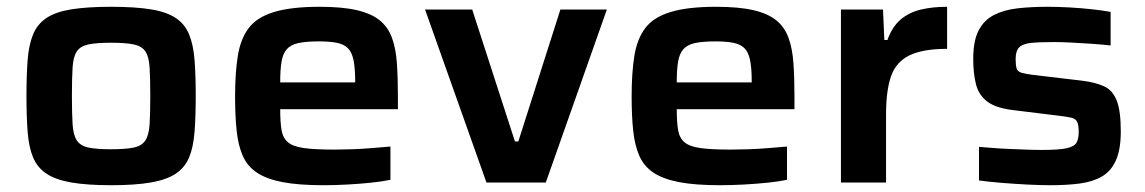

<svg xmlns="http://www.w3.org/2000/svg" viewBox="-20 -538 3375 566"><path d="M308 8Q237 8 190.5 0Q144 -8 117 -26Q90 -44 77.5 -74Q65 -104 61.5 -149Q58 -194 58 -255Q58 -317 61.5 -361.5Q65 -406 77.5 -436.5Q90 -467 117 -485Q144 -503 190.5 -510.5Q237 -518 308 -518Q378 -518 424.5 -510.5Q471 -503 498 -485Q525 -467 537.5 -436.5Q550 -406 553.5 -361.5Q557 -317 557 -255Q557 -194 553.5 -149Q550 -104 537.5 -74Q525 -44 498 -26Q471 -8 424.5 0Q378 8 308 8ZM307 -98Q351 -98 374.5 -103Q398 -108 408.5 -124Q419 -140 421 -171.5Q423 -203 423 -255Q423 -308 421 -339.5Q419 -371 408.5 -386.5Q398 -402 374.5 -407Q351 -412 307 -412Q264 -412 240.5 -407Q217 -402 206.5 -386.5Q196 -371 194 -339.5Q192 -308 192 -255Q192 -203 194 -171.5Q196 -140 206.5 -124Q217 -108 241 -103Q265 -98 307 -98Z M933 8Q861 8 813.5 -1Q766 -10 737.5 -29Q709 -48 695.5 -79Q682 -110 677.5 -153.5Q673 -197 673 -254Q673 -323 681 -373Q689 -423 713 -455Q737 -487 787.5 -502.5Q838 -518 922 -518Q989 -518 1032 -508Q1075 -498 1099.5 -478Q1124 -458 1135.5 -426.5Q1147 -395 1150 -351.5Q1153 -308 1153 -254V-216H806Q806 -178 810 -154.5Q814 -131 829 -118.5Q844 -106 876 -101.5Q908 -97 965 -97Q988 -97 1017.5 -98Q1047 -99 1077 -101.5Q1107 -104 1131 -106V-8Q1108 -3 1074.5 0.5Q1041 4 1004 6Q967 8 933 8ZM1027 -278V-299Q1027 -338 1022 -361.5Q1017 -385 1005 -396.5Q993 -408 972 -412Q951 -416 920 -416Q882 -416 859.5 -411Q837 -406 825.5 -393Q814 -380 810 -356.5Q806 -333 806 -295H1046Z M1414 0 1233 -510H1372L1498 -121H1508L1632 -510H1769L1589 0Z M2102 8Q2030 8 1982.5 -1Q1935 -10 1906.5 -29Q1878 -48 1864.5 -79Q1851 -110 1846.5 -153.5Q1842 -197 1842 -254Q1842 -323 1850 -373Q1858 -423 1882 -455Q1906 -487 1956.5 -502.5Q2007 -518 2091 -518Q2158 -518 2201 -508Q2244 -498 2268.5 -478Q2293 -458 2304.5 -426.5Q2316 -395 2319 -351.5Q2322 -308 2322 -254V-216H1975Q1975 -178 1979 -154.5Q1983 -131 1998 -118.5Q2013 -106 2045 -101.5Q2077 -97 2134 -97Q2157 -97 2186.5 -98Q2216 -99 2246 -101.5Q2276 -104 2300 -106V-8Q2277 -3 2243.5 0.5Q2210 4 2173 6Q2136 8 2102 8ZM2196 -278V-299Q2196 -338 2191 -361.5Q2186 -385 2174 -396.5Q2162 -408 2141 -412Q2120 -416 2089 -416Q2051 -416 2028.5 -411Q2006 -406 1994.5 -393Q1983 -380 1979 -356.5Q1975 -333 1975 -295H2215Z M2459 0V-510H2583L2587 -420H2596Q2610 -459 2634.5 -480Q2659 -501 2693.5 -509.5Q2728 -518 2772 -518V-394Q2701 -394 2661.5 -375Q2622 -356 2607 -314Q2592 -272 2592 -200V0Z M3078 8Q3045 8 3007 6Q2969 4 2932 1Q2895 -2 2866 -6V-105Q2882 -104 2905 -102Q2928 -100 2953.5 -99Q2979 -98 3004 -97Q3029 -96 3051 -96Q3102 -96 3124.5 -101Q3147 -106 3153.5 -117.5Q3160 -129 3160 -149Q3160 -169 3155.5 -178.5Q3151 -188 3138.5 -191Q3126 -194 3100 -197L2970 -213Q2916 -219 2890.5 -238.5Q2865 -258 2857 -290Q2849 -322 2849 -364Q2849 -418 2865 -448.5Q2881 -479 2910.5 -494Q2940 -509 2980 -513.5Q3020 -518 3068 -518Q3100 -518 3134.5 -516Q3169 -514 3200.5 -510.5Q3232 -507 3254 -503V-404Q3227 -407 3197 -409Q3167 -411 3138.5 -412.5Q3110 -414 3087 -414Q3044 -414 3019.5 -411.5Q2995 -409 2984.5 -398.5Q2974 -388 2974 -364Q2974 -345 2977 -336Q2980 -327 2991.5 -323.5Q3003 -320 3027 -317L3171 -300Q3210 -295 3235 -283.5Q3260 -272 3272 -241.5Q3284 -211 3284 -151Q3284 -97 3269.5 -65Q3255 -33 3228 -17.5Q3201 -2 3163 3Q3125 8 3078 8Z"/></svg>

Font: Saira SemiExpanded SemiBold
Style: Regular
Weight: 600
Width: 6
Designer: Hector Gatti with collaboration of the Omnibus-Type team
Foundry: Omnibus-Type
Version: Version 1.101